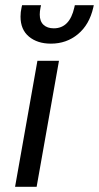

<svg xmlns="http://www.w3.org/2000/svg" viewBox="-20 -719 381 739"><path d="M124 -485H207L121 0H38ZM59 -655Q59 -673 63 -690L65 -699H138L136 -690Q133 -675 133 -663Q133 -637 147.5 -623.5Q162 -610 187 -610Q248 -610 266 -690L268 -699H341L339 -690Q324 -624 280 -587.5Q236 -551 176 -551Q124 -551 91.5 -578Q59 -605 59 -655Z"/></svg>

Font: Niramit
Style: Italic
Weight: 400
Italic angle: -10°
Version: Version 1.000; ttfautohint (v1.6)